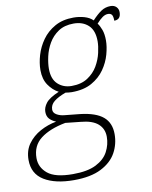

<svg xmlns="http://www.w3.org/2000/svg" viewBox="-129 -636 744 942"><g transform="rotate(-10 243.0 -165.0)"><path d="M163 240Q70 240 15 206.5Q-40 173 -40 104Q-40 57 -16 24Q8 -9 45.5 -29.5Q83 -50 126 -58Q106 -66 94 -79Q82 -92 82 -114Q82 -136 98.5 -157.5Q115 -179 164 -200Q135 -215 114.5 -245Q94 -275 94 -320Q94 -355 105.5 -394Q117 -433 141.5 -467.5Q166 -502 205 -524Q244 -546 298 -546Q326 -546 352 -538.5Q378 -531 394 -515Q419 -542 440 -556Q461 -570 487 -570Q505 -570 515.5 -559.5Q526 -549 526 -533Q526 -496 493 -496Q493 -518 487 -526Q481 -534 468 -534Q454 -534 440 -524Q426 -514 410 -496Q420 -483 428 -461.5Q436 -440 436 -408Q436 -377 425.5 -339Q415 -301 391 -266.5Q367 -232 327 -209.5Q287 -187 227 -187Q220 -187 211.5 -188Q203 -189 196 -190Q158 -176 137.5 -159.5Q117 -143 117 -119Q117 -103 133.5 -93.5Q150 -84 171 -82L249 -74Q326 -65 362 -34.5Q398 -4 398 52Q398 102 374.5 144.5Q351 187 299 213.5Q247 240 163 240ZM232 -217Q280 -217 312 -238Q344 -259 362 -290Q380 -321 387.5 -354Q395 -387 395 -411Q395 -465 367 -491Q339 -517 294 -517Q248 -517 217.5 -496.5Q187 -476 169 -445Q151 -414 143.5 -380Q136 -346 136 -319Q136 -268 163.5 -242.5Q191 -217 232 -217ZM163 210Q236 210 278.5 188.5Q321 167 339.5 132Q358 97 358 58Q358 18 330 -6.5Q302 -31 244 -36L169 -44Q90 -29 45 5.5Q0 40 0 102Q0 148 37.5 179Q75 210 163 210Z"/></g></svg>

Font: Noto Serif ExtraLight
Style: Italic
Weight: 200
Italic angle: -12°
Designer: Monotype Design Team
Foundry: Monotype Imaging Inc.
Version: Version 2.014; ttfautohint (v1.8.4.7-5d5b)